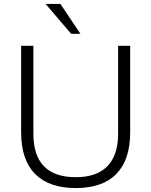

<svg xmlns="http://www.w3.org/2000/svg" viewBox="-20 -944 766 972"><path d="M87 -274V-712H149V-267Q149 -47 364 -47Q469 -47 523.5 -102.5Q578 -158 578 -267V-712H639V-274Q639 -135 569 -63.5Q499 8 364 8Q228 8 157.5 -63.5Q87 -135 87 -274ZM211 -924H286L387 -773H340Z"/></svg>

Font: Muli Light
Style: Regular
Weight: 300
Designer: Vernon Adams
Foundry: Vernon Adams
Version: Version 2.100